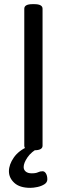

<svg xmlns="http://www.w3.org/2000/svg" viewBox="-20 -722 323 925"><path d="M137 2Q97 2 97 -20V-680Q97 -702 137 -702H145Q185 -702 185 -680V-20Q185 2 145 2ZM126 183Q75 183 49 159Q23 135 23 103Q23 71 46.5 37Q70 3 117 -17L167 -10Q131 9 112.5 36Q94 63 94 83Q94 96 104 104.5Q114 113 133 113Q153 113 163 108Q173 103 185 103Q195 103 201.5 114Q208 125 208 142Q208 157 193.5 166Q179 175 160 179Q141 183 126 183Z"/></svg>

Font: Asap
Style: Regular
Weight: 400
Designer: Pablo Cosgaya
Foundry: Omnibus-Type
Version: Version 3.001